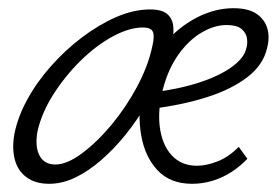

<svg xmlns="http://www.w3.org/2000/svg" viewBox="-20 -440 682 468"><path d="M100 8Q66 8 44.5 -8Q23 -24 16 -51.5Q9 -79 15 -113Q23 -154 46 -196.5Q69 -239 104 -278.5Q139 -318 180 -349Q221 -380 263.5 -398.5Q306 -417 346 -417Q375 -417 388 -405.5Q401 -394 402.5 -374Q404 -354 398 -329Q391 -296 374.5 -259Q358 -222 335.5 -183.5Q313 -145 285.5 -111Q258 -77 227 -50Q196 -23 164 -7.5Q132 8 100 8ZM115 -39Q143 -39 179.5 -66Q216 -93 251.5 -135.5Q287 -178 314 -228.5Q341 -279 351 -326Q357 -350 353 -361.5Q349 -373 328 -373Q295 -373 254.5 -351Q214 -329 176 -291.5Q138 -254 109.5 -209Q81 -164 71 -118Q65 -82 76.5 -60.5Q88 -39 115 -39ZM448 8Q395 8 364 -25Q333 -58 324 -111Q315 -164 327 -223Q335 -267 358 -303Q381 -339 412.5 -365.5Q444 -392 479 -406Q514 -420 549 -420Q585 -420 605 -406.5Q625 -393 631.5 -371Q638 -349 631 -323Q622 -282 583 -252Q544 -222 484 -203Q424 -184 351 -175L353 -215Q418 -223 467.5 -239.5Q517 -256 546 -277.5Q575 -299 580 -321Q584 -333 582 -346.5Q580 -360 568.5 -369.5Q557 -379 532 -379Q503 -379 472 -361Q441 -343 416 -308.5Q391 -274 378 -226Q364 -174 369.5 -130.5Q375 -87 398.5 -61.5Q422 -36 460 -36Q483 -36 510 -46.5Q537 -57 562 -82L583 -53Q566 -35 544.5 -21Q523 -7 498.5 0.5Q474 8 448 8Z"/></svg>

Font: Ysabeau Infant Light
Style: Italic
Weight: 300
Italic angle: -12°
Designer: Christian Thalmann (Catharsis Fonts)
Version: Version 2.001;gftools[0.9.30]; featfreeze: ss01,ss02,lnum